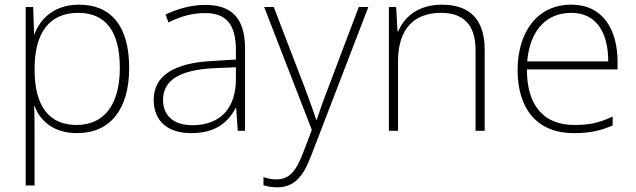

<svg xmlns="http://www.w3.org/2000/svg" viewBox="-20 -560 2723 822"><path d="M318 -540C213 -540 152 -480 128 -414H126L122 -530H90V234H128V16C128 -23 128 -66 126 -106H128C152 -42 210 10 310 10C450 10 533 -90 533 -269C533 -447 457 -540 318 -540ZM315 -505C433 -505 493 -425 493 -269C493 -111 425 -25 308 -25C193 -25 128 -101 128 -263V-269C129 -419 191 -505 315 -505Z M859 -539C798 -539 740 -522 689 -498L701 -464C756 -491 804 -504 858 -504C946 -504 990 -459 990 -345V-305L890 -299C729 -291 638 -238 638 -133C638 -44 695 10 799 10C904 10 957 -37 989 -98H991L998 0H1029V-353C1029 -482 972 -539 859 -539ZM894 -268 990 -272V-219C989 -101 928 -24 803 -24C724 -24 678 -64 678 -133C678 -221 758 -261 894 -268Z M1111 -530 1315 -4 1277 96C1246 176 1217 208 1163 208C1142 208 1126 204 1108 198V233C1127 239 1145 242 1166 242C1239 242 1278 197 1312 107L1557 -530H1516L1384 -181C1361 -122 1346 -77 1336 -47H1334C1324 -78 1308 -122 1285 -184L1152 -530Z M1872 -540C1769 -540 1710 -486 1685 -426H1682L1676 -530H1645V0H1684V-297C1684 -437 1753 -505 1869 -505C1963 -505 2016 -455 2016 -345V0H2055V-347C2055 -479 1989 -540 1872 -540Z M2426 -540C2274 -540 2196 -415 2196 -260C2196 -100 2274 10 2437 10C2503 10 2551 0 2603 -23V-61C2542 -33 2503 -25 2438 -25C2307 -25 2235 -110 2236 -263H2624V-294C2624 -434 2561 -540 2426 -540ZM2426 -505C2533 -505 2584 -421 2584 -297H2237C2249 -432 2320 -505 2426 -505Z"/></svg>

Font: Noto Sans Tamil ExtraLight
Style: Regular
Weight: 200
Designer: Jelle Bosma - Monotype Design Team
Foundry: Monotype Imaging Inc.
Version: Version 2.004